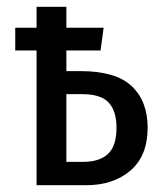

<svg xmlns="http://www.w3.org/2000/svg" viewBox="-20 -547 481 567"><path d="M416 -170Q416 -87 365.5 -43.5Q315 0 234 0H88V-398H25V-465H88V-527H176V-465H286L277 -398H176V-337H218Q322 -337 369 -292.5Q416 -248 416 -170ZM324 -170Q324 -219 301 -244Q278 -269 222 -269H176V-69H225Q274 -69 299 -92.5Q324 -116 324 -170Z"/></svg>

Font: Fira Sans Compressed
Style: Regular
Weight: 400
Width: 1
Designer: bBox Type GmbH & Carrois Corporate GbR & Edenspiekermann AG
Foundry: bBox Type GmbH & Carrois Corporate GbR & Edenspiekermann AG
Version: Version 4.301